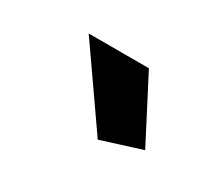

<svg xmlns="http://www.w3.org/2000/svg" viewBox="-44 -809 331 290"><g transform="rotate(30 121.5 -664.0)"><path d="M47 -730H152L209 -620L139 -598Z"/></g></svg>

Font: Raleway SemiBold
Style: Regular
Weight: 600
Designer: Matt McInerney, Pablo Impallari, Rodrigo Fuenzalida
Foundry: Matt McInerney, Pablo Impallari, Rodrigo Fuenzalida
Version: Version 4.026